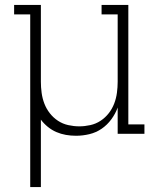

<svg xmlns="http://www.w3.org/2000/svg" viewBox="-20 -540 640 775"><path d="M102 215V-482H37V-520H145V-210Q145 -188 148 -165.5Q151 -143 159 -122Q167 -101 181 -83Q195 -65 214 -52.5Q233 -40 255.5 -35Q278 -30 300 -30Q322 -30 344.5 -35Q367 -40 386 -52.5Q405 -65 419 -83Q433 -101 441 -122Q449 -143 452 -165.5Q455 -188 455 -210V-482H390V-520H498V-38H563V0H455V-106Q446 -81 429.5 -58.5Q413 -36 390.5 -20.5Q368 -5 341 1.5Q314 8 287 8Q266 8 246 4.5Q226 1 207.5 -7Q189 -15 173 -28Q157 -41 145 -57V215Z"/></svg>

Font: Iosevka Etoile Extralight
Style: Regular
Weight: 200
Designer: Belleve Invis
Foundry: Belleve Invis
Version: Version 22.1.2; ttfautohint (v1.8.4)